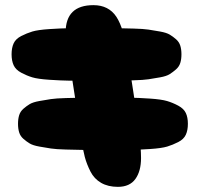

<svg xmlns="http://www.w3.org/2000/svg" viewBox="-20 -729 775 746"><path d="M438 -3Q484 -3 506 -33.5Q528 -64 528 -115Q528 -152 521 -211.5Q514 -271 497.5 -375.5Q481 -480 477 -511Q462 -619 432 -664Q402 -709 343 -709Q235 -709 235 -603Q235 -588 244 -528Q253 -468 269.5 -363.5Q286 -259 297 -185Q302 -147 309.5 -119Q317 -91 331.5 -62.5Q346 -34 373 -18.5Q400 -3 438 -3ZM380 -146Q448 -146 483 -146.5Q518 -147 563 -150Q608 -153 629.5 -159.5Q651 -166 672.5 -177Q694 -188 702 -205.5Q710 -223 710 -248Q710 -273 702 -290Q694 -307 672.5 -318.5Q651 -330 629 -336.5Q607 -343 562.5 -346Q518 -349 482 -349.5Q446 -350 380 -350Q330 -350 302 -349.5Q274 -349 236 -348Q198 -347 178 -344Q158 -341 133 -336.5Q108 -332 95.5 -324.5Q83 -317 71 -306.5Q59 -296 54.5 -281.5Q50 -267 50 -248Q50 -229 54.5 -214.5Q59 -200 71 -189.5Q83 -179 95.5 -171.5Q108 -164 133 -159.5Q158 -155 178 -152Q198 -149 236 -148Q274 -147 302 -146.5Q330 -146 380 -146ZM355 -415Q406 -415 433.5 -415.5Q461 -416 499 -417Q537 -418 557 -421Q577 -424 602 -428.5Q627 -433 639.5 -441Q652 -449 664 -459.5Q676 -470 680.5 -484.5Q685 -499 685 -518Q685 -537 680.5 -551.5Q676 -566 664 -576.5Q652 -587 639.5 -594.5Q627 -602 602 -606.5Q577 -611 557 -614Q537 -617 499 -618Q461 -619 433 -619.5Q405 -620 355 -620Q287 -620 252 -619.5Q217 -619 172 -616Q127 -613 105.5 -606.5Q84 -600 62.5 -589Q41 -578 33 -560.5Q25 -543 25 -518Q25 -493 33 -475.5Q41 -458 62.5 -446.5Q84 -435 105.5 -428.5Q127 -422 172 -419Q217 -416 252 -415.5Q287 -415 355 -415Z"/></svg>

Font: Cherry Bomb
Style: Regular
Weight: 400
Designer: satsuyako
Foundry: satsuyako
Version: Version 4.0